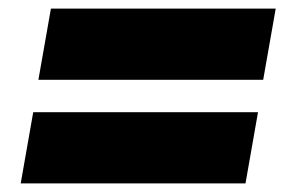

<svg xmlns="http://www.w3.org/2000/svg" viewBox="-20 -475 659 445"><path d="M28 -50H549L578 -215H57ZM69 -290H590L619 -455H98Z"/></svg>

Font: Jost Black
Style: Italic
Weight: 900
Italic angle: -5°
Version: Version 3.710